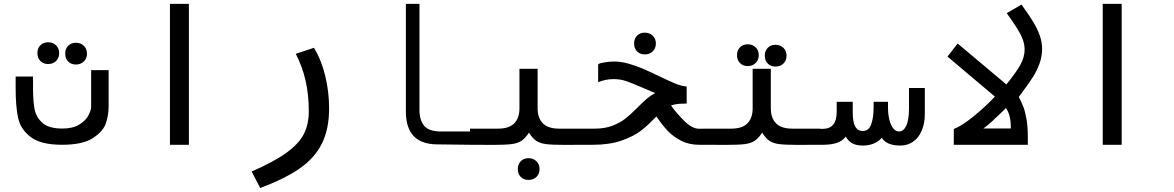

<svg xmlns="http://www.w3.org/2000/svg" viewBox="-20 -745 6040 988"><path d="M60.5 -291V-351H150V-289.5Q150 -224.5 158 -182.8Q166 -141 199 -112.2Q232 -83.5 301 -83.5Q355 -83.5 388 -104Q421 -124.5 435 -151Q449 -177.5 449 -197V-384H539V-197Q539 -153.5 525.2 -111.5Q511.5 -69.5 458.5 -34.8Q405.5 0 300 0Q190 0 138 -39.8Q86 -79.5 73.2 -138Q60.5 -196.5 60.5 -291ZM172.5 -471.5Q172.5 -496.5 187.8 -512Q203 -527.5 227.5 -527.5Q252.5 -527.5 268.5 -511.8Q284.5 -496 284.5 -471.5Q284.5 -447 268.5 -431.2Q252.5 -415.5 227.5 -415.5Q203 -415.5 187.8 -431Q172.5 -446.5 172.5 -471.5ZM315.5 -469Q315.5 -494 330.8 -509.5Q346 -525 370.5 -525Q395.5 -525 411.5 -509.2Q427.5 -493.5 427.5 -469Q427.5 -444.5 411.5 -428.8Q395.5 -413 370.5 -413Q346 -413 330.8 -428.5Q315.5 -444 315.5 -469Z M952 -725V0H854.5V-725Z M1569 -172.5Q1569 -256 1552.8 -328.5Q1536.5 -401 1502 -468L1595.5 -499Q1633.5 -437.5 1653.5 -355Q1673.5 -272.5 1673.5 -187.5Q1673.5 -80 1636 -5.5Q1598.5 69 1522 122Q1445.5 175 1319 222.5L1275 137.5Q1392 86.5 1455.5 40Q1519 -6.5 1544 -56.2Q1569 -106 1569 -172.5Z M2068.5 -172V-725H2138.5V-180Q2138.5 -126.5 2163 -97.5Q2187.5 -68.5 2248 -68.5H2401.5V0L2230.5 -2Q2148.5 -2.5 2108.5 -45Q2068.5 -87.5 2068.5 -172Z M2644.5 125Q2644.5 100 2659.8 84.5Q2675 69 2699.5 69Q2724.5 69 2740.5 84.8Q2756.5 100.5 2756.5 125Q2756.5 149.5 2740.5 165.2Q2724.5 181 2699.5 181Q2675 181 2659.8 165.5Q2644.5 150 2644.5 125ZM2653 -188V-391H2746.5V-188Q2746.5 -137.5 2773.5 -110.2Q2800.5 -83 2857.5 -83H3001.5V0L2883 0.5Q2820 0.5 2789.2 -3.5Q2758.5 -7.5 2739.2 -20.5Q2720 -33.5 2702 -62.5Q2683 -33.5 2663.5 -20.5Q2644 -7.5 2612.8 -3.5Q2581.5 0.5 2518 0.5L2398.5 0V-83H2542.5Q2599.5 -83 2626.2 -110.2Q2653 -137.5 2653 -188Z M2995 -83H3040.5Q3092 -83 3131.2 -98Q3170.5 -113 3197.5 -134.2Q3224.5 -155.5 3260.5 -191.5Q3287.5 -219 3307.5 -236.2Q3327.5 -253.5 3351 -266Q3330 -274.5 3282.5 -295.5Q3229.5 -318.5 3200 -328.2Q3170.5 -338 3138 -338Q3117 -338 3098.5 -334.2Q3080 -330.5 3058 -322.5V-412.5Q3058 -418 3085.8 -423.2Q3113.5 -428.5 3139 -428.5Q3175 -428.5 3214.2 -417.5Q3253.5 -406.5 3289.2 -391Q3325 -375.5 3375 -351.5Q3425 -327 3454.8 -315Q3484.5 -303 3507.5 -300.5L3513.5 -300V-212L3490.5 -211.5Q3454.5 -210.5 3433 -202Q3465.5 -157 3504.2 -119.8Q3543 -82.5 3577.5 -82.5H3601L3601.5 0H3577.5Q3524.5 0 3483.5 -21.5Q3442.5 -43 3414.2 -73.5Q3386 -104 3357.5 -146L3349 -137Q3312 -98.5 3275.8 -70.8Q3239.5 -43 3178 -21.5Q3116.5 0 3032 0H2995ZM3243 -521Q3243 -546 3258.2 -561.5Q3273.5 -577 3298 -577Q3323 -577 3339 -561.2Q3355 -545.5 3355 -521Q3355 -496.5 3339 -480.8Q3323 -465 3298 -465Q3273.5 -465 3258.2 -480.5Q3243 -496 3243 -521Z M3772.5 -461Q3772.5 -486 3787.8 -501.5Q3803 -517 3827.5 -517Q3852.5 -517 3868.5 -501.2Q3884.5 -485.5 3884.5 -461Q3884.5 -436.5 3868.5 -420.8Q3852.5 -405 3827.5 -405Q3803 -405 3787.8 -420.5Q3772.5 -436 3772.5 -461ZM3915.5 -458.5Q3915.5 -483.5 3930.8 -499Q3946 -514.5 3970.5 -514.5Q3995.5 -514.5 4011.5 -498.8Q4027.5 -483 4027.5 -458.5Q4027.5 -434 4011.5 -418.2Q3995.5 -402.5 3970.5 -402.5Q3946 -402.5 3930.8 -418Q3915.5 -433.5 3915.5 -458.5ZM3853 -188V-391H3946.5V-188Q3946.5 -137.5 3973.5 -110.2Q4000.5 -83 4057.5 -83H4201.5V0L4083 0.5Q4020 0.5 3989.2 -3.5Q3958.5 -7.5 3939.2 -20.5Q3920 -33.5 3902 -62.5Q3883 -33.5 3863.5 -20.5Q3844 -7.5 3812.8 -3.5Q3781.5 0.5 3718 0.5L3598.5 0V-83H3742.5Q3799.5 -83 3826.2 -110.2Q3853 -137.5 3853 -188Z M4332 -42Q4314 -18.5 4284.8 -9.2Q4255.5 0 4215.5 0H4198.5V-82H4213.5Q4285.5 -82 4285.5 -169V-221H4368V-170Q4368 -117 4380.8 -94Q4393.5 -71 4420 -71Q4451 -71 4463.2 -105.8Q4475.5 -140.5 4475.5 -192.5V-221H4549.5V-192.5Q4549.5 -157.5 4556.5 -129.2Q4563.5 -101 4576.2 -84.8Q4589 -68.5 4606 -68.5Q4630 -68.5 4643.8 -98.8Q4657.5 -129 4657.5 -185V-292H4739V-158.5Q4739 -110 4723.2 -73Q4707.5 -36 4678.8 -16Q4650 4 4612.5 4Q4543 4 4517.5 -35.5Q4500.5 -16.5 4475.8 -6.2Q4451 4 4420.5 4Q4387 4 4366.2 -7.2Q4345.5 -18.5 4332 -42Z M5099.5 -248 4855.5 -454 4908 -521 5158.5 -310.5Q5208 -370.5 5230.2 -410.8Q5252.5 -451 5252.5 -490Q5252.5 -516.5 5242.5 -543Q5232.5 -569.5 5214.2 -598.2Q5196 -627 5160.5 -677.5L5236.5 -721.5Q5274.5 -669 5296.5 -632.8Q5318.5 -596.5 5330.5 -562.2Q5342.5 -528 5342.5 -493Q5342.5 -453 5328.2 -415.2Q5314 -377.5 5294.2 -347Q5274.5 -316.5 5243 -274L5222.5 -246Q5237 -218.5 5246.5 -193.8Q5256 -169 5262.5 -130.5Q5269 -92 5269 -38V0H4888V-81Q4932 -98.5 4994.5 -150Q5057 -201.5 5099.5 -248ZM5181.5 -84V-91Q5181.5 -153 5156.5 -189Q5156.5 -189 5147 -179.5Q5108 -141.5 5085 -120.5Q5062 -99.5 5040.5 -84Z M5752 -725V0H5654.5V-725Z"/></svg>

Font: JuliaMono MediumItalic
Style: Regular
Weight: 500
Italic angle: -9°
Monospace: yes
Designer: cormullion
Foundry: corm
Version: Version 0.049; ttfautohint (v1.8.4)